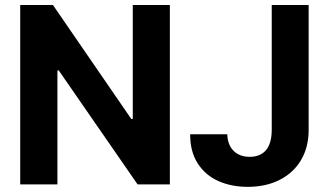

<svg xmlns="http://www.w3.org/2000/svg" viewBox="-20 -727 1297 757"><path d="M649.7 0H522.4L211.7 -449.2H206.4V0H59.7V-707.2H188.8L497.4 -258.2H503.5V-707.2H649.7ZM1196.9 -707.2V-213.7Q1196.7 -146.1 1166.7 -95.6Q1136.6 -45.1 1082.3 -17.7Q1027.9 9.7 957.1 9.7Q891.7 9.7 840.3 -13.5Q788.9 -36.7 759.2 -83.3Q729.5 -129.9 729.7 -197.6H876.1Q876.7 -169.8 887.7 -149.9Q898.8 -130 918.3 -119.3Q937.9 -108.6 964.2 -108.6Q992.2 -108.6 1011.8 -120.5Q1031.5 -132.4 1041.4 -155.9Q1051.2 -179.4 1051.4 -213.7V-707.2Z"/></svg>

Font: Pretendard Variable
Style: Regular
Weight: 400
Designer: Base glyphs from Inter by Rasmus Andersson; Hangul glyphs from Noto Sans CJK(Source Han Sans) by Jang Soo-young and Kang
Foundry: Kil Hyung-jin
Version: Version 1.100;FEAKit 1.0